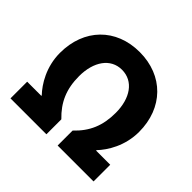

<svg xmlns="http://www.w3.org/2000/svg" viewBox="-176 -965 1172 1172"><g transform="rotate(45 409.5 -379.0)"><path d="M51 0H361V-129C286 -201 251 -281 251 -392C251 -517 311 -605 409 -605C508 -605 568 -517 568 -392C568 -281 534 -201 458 -129V0H768V-144H646V-148C693 -197 751 -290 751 -410C751 -617 613 -758 409 -758C205 -758 68 -617 68 -410C68 -290 126 -197 173 -148V-144H51Z"/></g></svg>

Font: Noto Sans KR Black
Style: Regular
Weight: 900
Designer: Ryoko NISHIZUKA 西塚涼子 (kana, bopomofo & ideographs); Paul D. Hunt (Latin, Greek & Cyrillic); Sandoll Communications 산돌커뮤니
Foundry: Adobe
Version: Version 2.004;hotconv 1.0.118;makeotfexe 2.5.65603